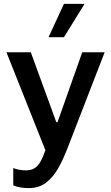

<svg xmlns="http://www.w3.org/2000/svg" viewBox="-20 -779 570 985"><path d="M127 186Q104 186 84.5 182.5Q65 179 48 172V83Q59 88 77 91.5Q95 95 112 95Q138 95 155.5 85Q173 75 186.5 52Q200 29 213 -8L13 -511H138L269 -152H275L402 -511H517L328 -23Q306 35 279.5 82.5Q253 130 216.5 158Q180 186 127 186ZM229 -588 308 -759H411L412 -756L308 -588Z"/></svg>

Font: Chivo Medium Medium
Style: Regular
Weight: 500
Version: Version 2.002